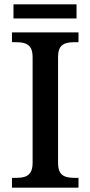

<svg xmlns="http://www.w3.org/2000/svg" viewBox="-20 -863 416 883"><path d="M35 0V-45H56Q77 -45 93.5 -50Q110 -55 120 -70Q130 -85 130 -115V-599Q130 -630 120 -644.5Q110 -659 93.5 -664Q77 -669 56 -669H35V-714H341V-669H320Q300 -669 283 -664Q266 -659 256.5 -644.5Q247 -630 247 -599V-115Q247 -85 256.5 -70Q266 -55 283 -50Q300 -45 320 -45H341V0ZM42 -778V-843H332V-778Z"/></svg>

Font: Noto Serif Gujarati Medium
Style: Regular
Weight: 500
Version: Version 2.102